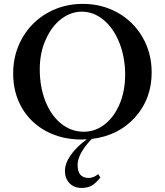

<svg xmlns="http://www.w3.org/2000/svg" viewBox="-20 -696 838 976"><path d="M394 13.2Q293.5 13.2 214.1 -29.5Q134.8 -72.3 90.8 -148.7Q46.9 -225.1 46.9 -322.3Q46.9 -423.3 94.5 -504.9Q142.1 -586.4 222.9 -631.3Q303.7 -676.3 400.9 -676.3Q498.5 -676.3 578.6 -631.3Q658.7 -586.4 704.8 -506.3Q751 -426.3 751 -327.6Q751 -193.8 667 -100.1Q583 -6.3 446.3 10.3Q374.5 85 374.5 142.6Q374.5 208.5 430.7 208.5Q456.5 208.5 479 189L490.2 206.1Q467.3 235.4 446.5 247.3Q425.8 259.3 395 259.3Q356 259.3 333 234.9Q310.1 210.4 310.1 172.9Q310.1 134.8 339.4 92.5Q368.7 50.3 421.4 12.2Q403.8 13.2 394 13.2ZM406.2 -26.4Q464.4 -26.4 512.5 -64Q560.5 -101.6 588.4 -168Q616.2 -234.4 616.2 -315.9Q616.2 -404.3 586.9 -478.3Q557.6 -552.2 506.8 -594.5Q456.1 -636.7 396 -636.7Q339.8 -636.7 291 -599.4Q242.2 -562 212.2 -494.1Q182.1 -426.3 182.1 -344.2Q182.1 -254.9 210.4 -182.4Q238.8 -109.9 290 -68.1Q341.3 -26.4 406.2 -26.4Z"/></svg>

Font: Elstob 8pt Medium
Style: Regular
Weight: 500
Designer: Peter S. Baker
Version: Version 1.015